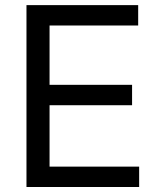

<svg xmlns="http://www.w3.org/2000/svg" viewBox="-20 -748 639 768"><path d="M85.9 0V-727.5H532.7V-646H178.2V-408.7H508.3V-327.1H178.2V-81.5H536.6V0Z"/></svg>

Font: Inter 16pt
Style: Regular
Weight: 400
Version: Version 4.001;git-66647c0bb